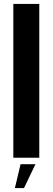

<svg xmlns="http://www.w3.org/2000/svg" viewBox="-20 -805 272 980"><path d="M48 0H180.5V-785H48ZM56 155H102.5L161 33H85Z"/></svg>

Font: Anybody SemiCondensed SemiBold
Style: Regular
Weight: 600
Width: 4
Version: Version 1.113;gftools[0.9.25]